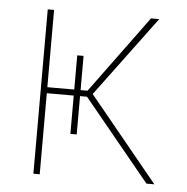

<svg xmlns="http://www.w3.org/2000/svg" viewBox="-43 -562 588 604"><g transform="rotate(5 250.5 -259.5)"><path d="M84 0V-519H104V-275H231L410 -519H436L248 -266L466 0H441L231 -256H104V0ZM209 -135H189V-383H209Z"/></g></svg>

Font: Raleway Thin
Style: Regular
Weight: 100
Designer: Matt McInerney, Pablo Impallari, Rodrigo Fuenzalida
Foundry: Matt McInerney, Pablo Impallari, Rodrigo Fuenzalida
Version: Version 4.026